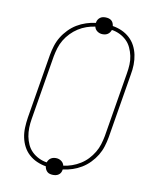

<svg xmlns="http://www.w3.org/2000/svg" viewBox="-90 -845 779 955"><g transform="rotate(10 300.0 -367.5)"><path d="M244 41Q236 41 228 39Q220 37 214.5 32Q209 27 205.5 20Q202 13 201 5Q177 1 154.5 -9Q132 -19 114.5 -35Q97 -51 86 -72Q75 -93 70 -117Q65 -141 66 -166.5Q67 -192 71 -218L125 -544Q129 -567 136.5 -591Q144 -615 157 -636.5Q170 -658 188.5 -677Q207 -696 228.5 -709Q250 -722 274.5 -730Q299 -738 323 -741Q323 -741 323 -742Q323 -743 323 -744Q324 -751 328 -757.5Q332 -764 338 -768.5Q344 -773 351 -774.5Q358 -776 365 -776Q373 -776 381 -774Q389 -772 395 -767Q401 -762 404 -755Q407 -748 408 -740Q433 -736 455 -726Q477 -716 494.5 -700Q512 -684 523 -663Q534 -642 539 -618Q544 -594 543.5 -568.5Q543 -543 538 -517L484 -191Q480 -168 472.5 -144Q465 -120 452 -98.5Q439 -77 420.5 -58Q402 -39 380.5 -26Q359 -13 335 -5Q311 3 287 6Q286 6 286 7Q286 8 286 9Q285 16 281.5 22.5Q278 29 271.5 33.5Q265 38 258 39.5Q251 41 244 41ZM286 -13Q308 -16 329.5 -23.5Q351 -31 371 -43.5Q391 -56 407 -73Q423 -90 435 -110Q447 -130 453.5 -151.5Q460 -173 464 -194L518 -520Q522 -543 523 -565.5Q524 -588 519.5 -609Q515 -630 506 -649.5Q497 -669 482 -683.5Q467 -698 447.5 -707.5Q428 -717 407 -720Q405 -714 401 -708Q397 -702 391 -698Q385 -694 378.5 -692.5Q372 -691 365 -691Q350 -691 338 -699.5Q326 -708 323 -722Q301 -719 279.5 -711.5Q258 -704 238.5 -691.5Q219 -679 202.5 -662Q186 -645 174 -625Q162 -605 155.5 -583.5Q149 -562 145 -541L91 -215Q87 -192 86.5 -169.5Q86 -147 90 -126Q94 -105 103 -85.5Q112 -66 127 -51.5Q142 -37 161.5 -27.5Q181 -18 202 -15Q204 -21 208 -27Q212 -33 218 -37Q224 -41 230.5 -42.5Q237 -44 244 -44Q259 -44 271 -35.5Q283 -27 286 -13Z"/></g></svg>

Font: Iosevka SS04 Th Ex Obl
Style: Regular
Weight: 100
Width: 7
Italic angle: -9°
Monospace: yes
Designer: Belleve Invis
Foundry: Belleve Invis
Version: Version 19.0.0; ttfautohint (v1.8.4)